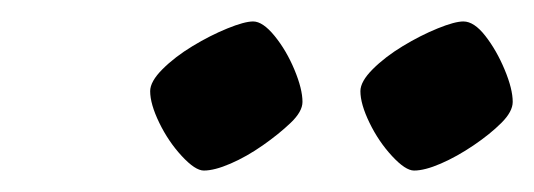

<svg xmlns="http://www.w3.org/2000/svg" viewBox="-20 -733 498 179"><path d="M366 -574Q358 -574 345.5 -587.5Q333 -601 324.5 -618.5Q316 -636 316 -648Q316 -657 327.5 -668.5Q339 -680 355.5 -690Q372 -700 388 -706.5Q404 -713 412 -713Q422 -713 432.5 -699.5Q443 -686 450.5 -668Q458 -650 458 -638Q458 -629 447.5 -618.5Q437 -608 421.5 -597.5Q406 -587 391 -580.5Q376 -574 366 -574ZM170 -574Q162 -574 149.5 -587.5Q137 -601 128.5 -618.5Q120 -636 120 -648Q120 -657 131.5 -668.5Q143 -680 159.5 -690Q176 -700 192 -706.5Q208 -713 216 -713Q225 -713 236 -699.5Q247 -686 254.5 -668Q262 -650 262 -638Q262 -629 251 -618.5Q240 -608 225 -597.5Q210 -587 195 -580.5Q180 -574 170 -574Z"/></svg>

Font: Texturina Medium 12pt SemiBold
Style: Italic
Weight: 600
Italic angle: -11°
Version: Version 1.002